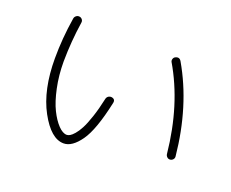

<svg xmlns="http://www.w3.org/2000/svg" viewBox="-107 -844 1215 1008"><g transform="rotate(20 500.0 -340.0)"><path d="M857.4 -146.5Q830.1 -412.1 714.8 -608.4Q710.9 -616.2 713.9 -625Q716.8 -633.8 724.6 -637.7Q746.1 -648.4 757.8 -627.9Q877 -421.9 904.3 -149.4Q905.3 -139.6 898.9 -132.3Q892.6 -125 882.8 -124Q873 -123 865.7 -129.9Q858.4 -136.7 857.4 -146.5ZM328.1 -12.7Q256.8 -12.7 194.8 -127Q132.8 -241.2 132.8 -417Q132.8 -528.3 151.4 -644.5Q152.3 -654.3 160.2 -661.1Q168 -668 178.7 -667Q188.5 -666 194.8 -658.2Q201.2 -650.4 199.2 -639.6Q182.6 -530.3 181.6 -417Q181.6 -339.8 196.3 -271Q210.9 -202.1 232.9 -157.7Q254.9 -113.3 280.3 -86.9Q305.7 -60.5 328.1 -60.5Q335.9 -60.5 345.7 -65.9Q355.5 -71.3 369.1 -86.9Q382.8 -102.5 396.5 -128.4Q410.2 -154.3 425.8 -200.7Q441.4 -247.1 454.1 -306.6Q456.1 -316.4 463.9 -322.3Q471.7 -328.1 482.4 -327.1Q505.9 -323.2 500 -299.8Q465.8 -140.6 420.4 -76.7Q375 -12.7 328.1 -12.7Z"/></g></svg>

Font: Rounded Mgen+ 2m light
Style: Regular
Weight: 200
Designer: [Source Han Sans]
Ryoko NISHIZUKA  (kana & ideographs); Paul D. Hunt (Latin, Greek & Cyrillic); Wenlong ZHANG  (bopomofo
Version: Version 1.059.20150602